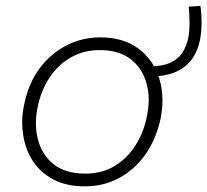

<svg xmlns="http://www.w3.org/2000/svg" viewBox="-20 -634 716 663"><path d="M272.5 9.5Q209.5 9.5 164.8 -14Q120 -37.5 93.8 -77.5Q67.5 -117.5 60 -168.5Q56.5 -189 56.5 -210.5Q56.5 -241.5 63.5 -273.5Q78.5 -347 117.5 -398.8Q156.5 -450.5 210.8 -477.8Q265 -505 325.5 -505Q407 -505 459 -465.5Q511 -426 530.5 -361.5Q541 -326 541 -287Q541 -255.5 534 -222Q519 -153.5 482.5 -101.2Q446 -49 392.2 -19.8Q338.5 9.5 272.5 9.5ZM275 -34.5Q332.5 -34.5 375.8 -60.8Q419 -87 447.2 -131Q475.5 -175 486.5 -229.5Q493.5 -261 493.5 -289.5Q493.5 -319.5 486 -346Q471.5 -398.5 431 -429.8Q390.5 -461 325 -461Q268.5 -461 224.2 -435.5Q180 -410 151 -366Q122 -322 110.5 -266.5Q104 -236.5 104 -208.5Q104 -179 111 -152.5Q124.5 -99.5 165 -67Q205.5 -34.5 275 -34.5ZM499.5 -370 492 -404.5Q541 -404.5 569.2 -418Q597.5 -431.5 611 -454Q624.5 -476.5 630 -502.5Q634.5 -525.5 634.5 -556Q634.5 -586 631.5 -611L672 -613.5Q676 -588.5 676 -556Q676 -523.5 670.5 -495.5Q644 -370 499.5 -370Z"/></svg>

Font: Heraclito ExtraLight
Style: Italic
Weight: 200
Italic angle: -12°
Designer: Kostas Bartsokas (font) & Cristiano Sobral (main changes)
Foundry: Kostas Bartsokas (font) & Cristiano Sobral (main changes)
Version: Version 1.00;July 8, 2020;FontCreator 13.0.0.2655 64-bit